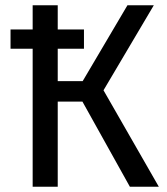

<svg xmlns="http://www.w3.org/2000/svg" viewBox="-20 -709 633 729"><path d="M373 -366.2 583 0H473.1L293 -323.2H199.2V0H104V-523.9H20V-597.2H104V-689H199.2V-597.2H298.8V-523.9H199.2V-400.9H293.9L463.9 -689H564Z"/></svg>

Font: FiraGO
Style: Regular
Weight: 400
Designer: bBox Type
Foundry: bBox Type GmbH
Version: Version 1.001;PS 001.001;hotconv 1.0.88;makeotf.lib2.5.64775